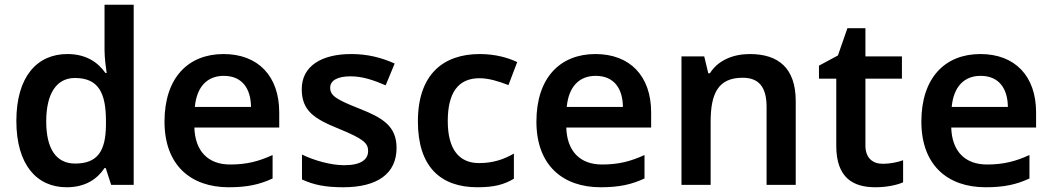

<svg xmlns="http://www.w3.org/2000/svg" viewBox="-20 -780 4438 810"><path d="M261 10C342 10 391 -26 421 -71H426L449 0H544V-760H421V-569C421 -535 427 -492 430 -472H425C393 -517 344 -552 264 -552C136 -552 49 -456 49 -270C49 -85 135 10 261 10ZM297 -90C217 -90 175 -152 175 -268C175 -383 217 -451 296 -451C397 -451 427 -386 427 -269V-253C426 -143 392 -90 297 -90Z M923 -552C774 -552 674 -452 674 -267C674 -82 786 10 945 10C1024 10 1076 -2 1130 -27V-126C1071 -99 1020 -86 951 -86C857 -86 803 -143 800 -242H1158V-306C1158 -460 1068 -552 923 -552ZM924 -460C1002 -460 1038 -406 1039 -329H802C810 -415 855 -460 924 -460Z M1653 -156C1653 -248 1594 -283 1498 -321C1399 -360 1373 -376 1373 -410C1373 -440 1403 -458 1459 -458C1509 -458 1556 -442 1607 -420L1645 -512C1587 -538 1529 -552 1462 -552C1336 -552 1253 -501 1253 -404C1253 -313 1305 -279 1409 -237C1514 -194 1533 -176 1533 -143C1533 -107 1503 -83 1432 -83C1376 -83 1305 -103 1254 -128V-23C1303 0 1353 10 1428 10C1573 10 1653 -48 1653 -156Z M1994 10C2064 10 2106 -1 2148 -26V-132C2106 -108 2061 -92 2001 -92C1916 -92 1869 -151 1869 -269C1869 -389 1913 -450 2003 -450C2042 -450 2084 -437 2125 -421L2162 -518C2125 -536 2070 -552 2004 -552C1851 -552 1743 -467 1743 -268C1743 -76 1839 10 1994 10Z M2492 -552C2343 -552 2243 -452 2243 -267C2243 -82 2355 10 2514 10C2593 10 2645 -2 2699 -27V-126C2640 -99 2589 -86 2520 -86C2426 -86 2372 -143 2369 -242H2727V-306C2727 -460 2637 -552 2492 -552ZM2493 -460C2571 -460 2607 -406 2608 -329H2371C2379 -415 2424 -460 2493 -460Z M3143 -552C3075 -552 3010 -527 2975 -471H2968L2951 -542H2855V0H2978V-266C2978 -386 3010 -452 3113 -452C3183 -452 3214 -411 3214 -329V0H3337V-353C3337 -492 3265 -552 3143 -552Z M3704 -89C3661 -89 3631 -114 3631 -166V-448H3785V-542H3631V-661H3555L3515 -546L3435 -503V-448H3508V-165C3508 -28 3581 10 3673 10C3719 10 3764 1 3790 -11V-104C3765 -95 3734 -89 3704 -89Z M4116 -552C3967 -552 3867 -452 3867 -267C3867 -82 3979 10 4138 10C4217 10 4269 -2 4323 -27V-126C4264 -99 4213 -86 4144 -86C4050 -86 3996 -143 3993 -242H4351V-306C4351 -460 4261 -552 4116 -552ZM4117 -460C4195 -460 4231 -406 4232 -329H3995C4003 -415 4048 -460 4117 -460Z"/></svg>

Font: Noto Sans New Tai Lue Semibold
Style: Regular
Weight: 600
Designer: Monotype Design Team
Foundry: Monotype Imaging Inc.
Version: Version 2.004